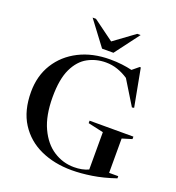

<svg xmlns="http://www.w3.org/2000/svg" viewBox="-164 -1065 1104 1206"><g transform="rotate(20 388.0 -462.0)"><path d="M678.5 -54H739.5V-39.5Q657.5 -11.5 584.5 -0.2Q511.5 11 450.5 11Q334.5 11 242.5 -30.8Q150.5 -72.5 97 -156Q43.5 -239.5 43.5 -364.5Q43.5 -472 94.2 -553.5Q145 -635 234.8 -680.5Q324.5 -726 442 -726Q484.5 -726 521 -721.5Q557.5 -717 589 -709.5L631.5 -744.5H639L686.5 -491.5L672.5 -489L573.5 -650.5Q539 -673.5 501.8 -686.2Q464.5 -699 423.5 -699Q358.5 -699 303.5 -669.2Q248.5 -639.5 215.2 -570Q182 -500.5 182 -380.5Q182 -256.5 220 -174.8Q258 -93 320.8 -52.5Q383.5 -12 457.5 -12Q513.5 -12 554 -31V-280.5L451 -303.5V-320H744V-303.5L678.5 -283.5ZM568.5 -935 446 -772H370L247.5 -935H270L408 -834L546 -935Z"/></g></svg>

Font: Newsreader Display Medium
Style: Regular
Weight: 500
Designer: Hugues Gentile
Foundry: Production Type
Version: Version 1.001